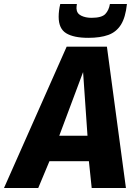

<svg xmlns="http://www.w3.org/2000/svg" viewBox="-57 -939 699 959"><path d="M-37 0 276 -706H477L572 0H401L387 -134H190L134 0ZM239 -261H380L358 -579ZM384 -750Q311 -750 273.5 -773Q236 -796 236 -855Q236 -886 244 -919H327Q326 -912 325.5 -907Q325 -902 325 -897Q326 -872 348 -861Q370 -850 400 -850Q451 -850 469 -869Q487 -888 492 -919H577Q570 -852 547 -815.5Q524 -779 484 -764.5Q444 -750 384 -750Z"/></svg>

Font: Georama
Style: Bold Italic
Weight: 700
Italic angle: -9°
Designer: Jean-Baptiste Levee
Foundry: Production Type
Version: Version 1.000